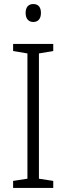

<svg xmlns="http://www.w3.org/2000/svg" viewBox="-20 -932 329 952"><path d="M145 -912C120 -912 107 -895 107 -868C107 -840 121 -823 145 -823C170 -823 183 -840 183 -868C183 -895 171 -912 145 -912ZM244 0V-35L173 -46V-667L244 -679V-714H45V-679L116 -667V-46L45 -35V0Z"/></svg>

Font: Noto Sans Armenian SemiCondensed Light
Style: Regular
Weight: 300
Width: 4
Designer: Monotype Design Team
Foundry: Monotype Imaging Inc.
Version: Version 2.008